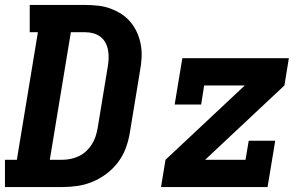

<svg xmlns="http://www.w3.org/2000/svg" viewBox="-21 -755 1241 775"><path d="M-1 0V-110H47L132 -625H99V-735H323Q349 -735 375.5 -732Q402 -729 426 -720Q450 -711 470.5 -697.5Q491 -684 507 -664.5Q523 -645 533 -622Q543 -599 547.5 -573.5Q552 -548 550.5 -521.5Q549 -495 544 -468L503 -219Q498 -188 487 -158Q476 -128 456.5 -101.5Q437 -75 410 -54.5Q383 -34 353 -21.5Q323 -9 292 -4.5Q261 0 230 0ZM230 -110Q247 -110 264 -113.5Q281 -117 297 -124.5Q313 -132 326.5 -144.5Q340 -157 349.5 -172Q359 -187 364.5 -203.5Q370 -220 373 -237L414 -486Q417 -503 417.5 -520Q418 -537 415 -553Q412 -569 404.5 -583Q397 -597 384.5 -606.5Q372 -616 356 -620.5Q340 -625 323 -625H265L180 -110ZM629 0 647 -110 967 -410H803L791 -333H684L715 -520H1145L1127 -410L807 -110H970L983 -187H1090L1059 0Z"/></svg>

Font: Iosevka Etoile XBdObl
Style: Regular
Weight: 800
Italic angle: -9°
Designer: Belleve Invis
Foundry: Belleve Invis
Version: Version 15.5.2; ttfautohint (v1.8.4)